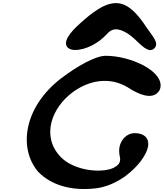

<svg xmlns="http://www.w3.org/2000/svg" viewBox="-20 -1212 1071 1256"><path d="M230 -88C309 -6 439 40 607 20C675 12 740 -18 795 -56C879 -117 946 -202 950 -267C952 -311 921 -341 862 -341C806 -341 771 -295 762 -252C758 -231 759 -209 764 -186C771 -155 759 -137 738 -123C729 -117 716 -110 701 -106C612 -80 456 -103 376 -186C247 -322 319 -511 460 -612C562 -685 694 -713 815 -641C883 -596 972 -557 1016 -611C1023 -619 1027 -628 1029 -637C1052 -746 837 -847 671 -847C605 -847 484 -779 379 -699C133 -509 100 -239 230 -88ZM680 -990C712 -1026 749 -1034 816 -992C829 -984 842 -973 856 -961C897 -925 952 -856 991 -897C1023 -932 975 -978 939 -1032C840 -1182 757 -1237 621 -1151C585 -1129 547 -1098 504 -1059C441 -1003 385 -936 425 -899C437 -889 454 -885 471 -885C542 -885 626 -930 680 -990Z"/></svg>

Font: Venom Sans
Style: BdObl
Weight: 700
Version: Version 1.001